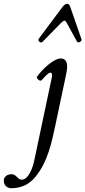

<svg xmlns="http://www.w3.org/2000/svg" viewBox="-173 -725 451 1015"><path d="M51 -503 148 -602C157 -611 163 -616 168 -616C171 -616 176 -611 181 -602L234 -505C240 -495 262 -507 258 -517L199 -687C196 -698 190 -705 182 -705C174 -705 166 -699 158 -689L31 -519C25 -510 42 -494 51 -503ZM-114 270C-62 270 -19 251 15 209C79 131 101 27 121 -69L172 -310C179 -342 182 -359 182 -373C182 -401 170 -416 149 -416C110 -416 51 -359 22 -319C18 -311 38 -293 46 -300C71 -328 85 -341 93 -341C99 -341 102 -336 102 -330C102 -323 101 -317 100 -311L9 119C0 166 -24 225 -58 225C-65 225 -74 221 -84 210C-93 200 -103 196 -112 196C-131 196 -153 206 -153 231C-153 254 -135 270 -114 270Z"/></svg>

Font: Junicode Two Beta SemiCondensed Medium
Style: Italic
Weight: 500
Width: 4
Italic angle: -10°
Version: Version 1.063